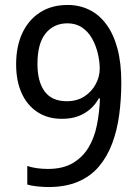

<svg xmlns="http://www.w3.org/2000/svg" viewBox="-20 -744 560 774"><path d="M469 -412Q469 -344 460.5 -281Q452 -218 432 -165Q412 -112 378.5 -72.5Q345 -33 294.5 -11.5Q244 10 175 10Q156 10 131 7.5Q106 5 90 0V-75Q107 -69 129 -66Q151 -63 173 -63Q233 -63 272.5 -86Q312 -109 336 -148Q360 -187 370.5 -239Q381 -291 383 -347H378Q365 -323 344 -304.5Q323 -286 295 -275.5Q267 -265 229 -265Q172 -265 130.5 -292.5Q89 -320 67 -369Q45 -418 45 -485Q45 -557 70 -610.5Q95 -664 141.5 -694Q188 -724 253 -724Q300 -724 340 -704.5Q380 -685 409 -645.5Q438 -606 453.5 -548Q469 -490 469 -412ZM252 -650Q197 -650 164 -609.5Q131 -569 131 -486Q131 -415 160 -375.5Q189 -336 249 -336Q291 -336 320.5 -355.5Q350 -375 366 -405Q382 -435 382 -467Q382 -496 374.5 -528Q367 -560 351.5 -588Q336 -616 311 -633Q286 -650 252 -650Z"/></svg>

Font: Noto Sans SemiCondensed
Style: Regular
Weight: 400
Width: 4
Version: Version 2.013